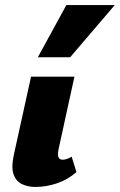

<svg xmlns="http://www.w3.org/2000/svg" viewBox="-20 -731 475 761"><path d="M120 10Q90 10 66.5 -1.5Q43 -13 33.5 -41Q24 -69 35 -118L103 -427H275L212 -139Q208 -120 211.5 -109Q215 -98 228 -98Q235 -98 243.5 -100.5Q252 -103 264 -110L283 -49Q249 -19 206 -4.5Q163 10 120 10ZM130 -504 243 -711H435L258 -504Z"/></svg>

Font: Ysabeau Black
Style: Italic
Weight: 900
Italic angle: -12°
Version: Version 2.000;gftools[0.9.27.dev2+g8671c4b]